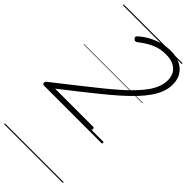

<svg xmlns="http://www.w3.org/2000/svg" viewBox="-445 -1097 1679 1679"><g transform="rotate(45 394.5 -257.5)"><path d="M8 0Q-2 0 -6.5 -7Q-11 -14 -9.5 -23Q-8 -32 -1 -38L229 -219Q306 -280 374 -334.5Q442 -389 499 -439Q556 -489 601 -535.5Q646 -582 677.5 -626Q709 -670 725.5 -713Q742 -756 742 -797Q742 -847 721 -880.5Q700 -914 661.5 -931Q623 -948 569 -948Q497 -948 438.5 -921.5Q380 -895 321 -849Q307 -838 298 -838.5Q289 -839 279 -850Q270 -860 272.5 -869Q275 -878 289 -889Q327 -922 373 -946.5Q419 -971 471 -985.5Q523 -1000 577 -1000Q627 -1000 667.5 -987Q708 -974 737.5 -948.5Q767 -923 783 -886Q799 -849 799 -802Q799 -755 781.5 -707.5Q764 -660 730.5 -611.5Q697 -563 649.5 -513Q602 -463 541.5 -409.5Q481 -356 409.5 -298Q338 -240 258 -177L96 -50H566Q573 -50 577 -45.5Q581 -41 580 -31Q578 -16 570 -8Q562 0 554 0ZM0 475H727V485H0ZM0 -20H727V0H0ZM0 -505H727V-500H0ZM0 -995H727V-985H0Z"/></g></svg>

Font: Playwrite CZ Guides
Style: Regular
Weight: 400
Designer: Veronika Burian, José Scaglione
Foundry: TypeTogether
Version: Version 1.003